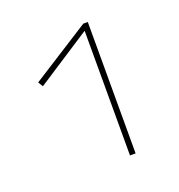

<svg xmlns="http://www.w3.org/2000/svg" viewBox="-77 -822 449 482"><g transform="rotate(-20 147.5 -581.5)"><path d="M207 -757V-406H192V-739L46 -644L38 -657L195 -757Z"/></g></svg>

Font: Ysabeau Infant Thin
Style: Regular
Weight: 200
Designer: Christian Thalmann (Catharsis Fonts)
Version: Version 0.003